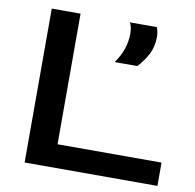

<svg xmlns="http://www.w3.org/2000/svg" viewBox="-78 -780 875 860"><g transform="rotate(10 359.0 -350.0)"><path d="M89 0V-700H220V-106H693V0ZM408 -513Q432 -546 443.5 -580.5Q455 -615 455 -650Q455 -664 452.5 -677.5Q450 -691 444 -700H567Q571 -689 573 -678.5Q575 -668 575 -657Q575 -613 557.5 -578.5Q540 -544 511 -513Z"/></g></svg>

Font: Georama Extended Medium
Style: Regular
Weight: 500
Width: 7
Designer: Jean-Baptiste Levee
Foundry: Production Type
Version: Version 1.000